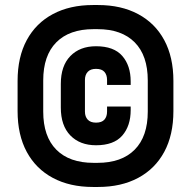

<svg xmlns="http://www.w3.org/2000/svg" viewBox="-20 -732 760 764"><path d="M370 12H350Q258 12 190.5 -24Q123 -60 86.5 -127.5Q50 -195 50 -290V-410Q50 -505 86.5 -572.5Q123 -640 190.5 -676Q258 -712 350 -712H370Q462 -712 529.5 -676Q597 -640 633.5 -572.5Q670 -505 670 -410V-290Q670 -195 633.5 -127.5Q597 -60 529.5 -24Q462 12 370 12ZM352 -84H368Q464 -84 516 -136.5Q568 -189 568 -288V-412Q568 -511 516 -563.5Q464 -616 368 -616H352Q256 -616 204 -563.5Q152 -511 152 -412V-288Q152 -189 204 -136.5Q256 -84 352 -84ZM362 -154Q298 -154 260 -193Q222 -232 222 -304V-398Q222 -470 260 -509Q298 -548 362 -548Q433 -548 466.5 -509.5Q500 -471 500 -408V-394H406V-414Q406 -434 395.5 -446Q385 -458 362 -458Q340 -458 329 -446Q318 -434 318 -414V-288Q318 -268 329 -256Q340 -244 362 -244Q385 -244 395.5 -256Q406 -268 406 -288V-308H500V-294Q500 -231 466.5 -192.5Q433 -154 362 -154Z"/></svg>

Font: Space Grotesk Variable Light
Style: Regular
Weight: 300
Designer: Florian Karsten
Foundry: Florian Karsten
Version: Version 2.000